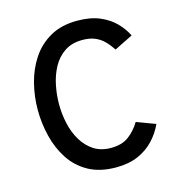

<svg xmlns="http://www.w3.org/2000/svg" viewBox="-107 -807 858 915"><g transform="rotate(-15 322.0 -350.0)"><path d="M355 11.5Q275 11.5 219.2 -19.5Q163.5 -50.5 129.5 -102.8Q95.5 -155 79.8 -219.5Q64 -284 64 -350Q64 -414.5 80 -478.8Q96 -543 130.8 -595.8Q165.5 -648.5 221 -680.2Q276.5 -712 355 -712Q420.5 -712 466.5 -692.2Q512.5 -672.5 542.2 -641.5Q572 -610.5 588 -577L497 -532Q480.5 -557 461.5 -576.2Q442.5 -595.5 417 -606.2Q391.5 -617 355 -617Q303 -617 267 -592.8Q231 -568.5 209.5 -529Q188 -489.5 178.5 -442.5Q169 -395.5 169 -350Q169 -301 179.5 -253.8Q190 -206.5 213 -168.2Q236 -130 271 -107.2Q306 -84.5 355 -84.5Q409 -84.5 442.5 -109.2Q476 -134 500 -173.5L593 -139Q573.5 -96.5 541.5 -62.5Q509.5 -28.5 463.5 -8.5Q417.5 11.5 355 11.5Z"/></g></svg>

Font: Overpass Medium
Style: Regular
Weight: 500
Designer: Delve Withrington, Dave Bailey, Thomas Jockin
Foundry: Delve Fonts LLC
Version: Version 4.000